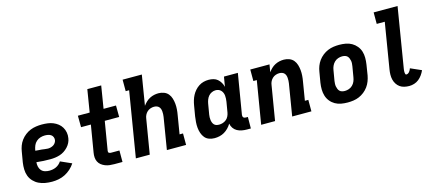

<svg xmlns="http://www.w3.org/2000/svg" viewBox="-54 -1252 4008 1776"><g transform="rotate(-15 1950.0 -363.5)"><path d="M276 8Q242 8 210 2.5Q178 -3 150 -16.5Q122 -30 100 -53Q78 -76 67 -105Q56 -134 55 -167.5Q54 -201 59 -234L76 -334Q80 -361 90 -388Q100 -415 117.5 -438.5Q135 -462 159 -480.5Q183 -499 209.5 -509.5Q236 -520 264 -524Q292 -528 319 -528Q347 -528 374.5 -524.5Q402 -521 426.5 -511Q451 -501 471.5 -485Q492 -469 505.5 -446.5Q519 -424 524 -397Q529 -370 524 -342Q521 -320 510.5 -299Q500 -278 483.5 -260.5Q467 -243 447 -230Q427 -217 404.5 -210Q382 -203 359.5 -200Q337 -197 315 -197Q281 -197 248 -198.5Q215 -200 181 -204Q179 -182 183.5 -161.5Q188 -141 201 -125.5Q214 -110 234.5 -103.5Q255 -97 276 -97Q293 -97 309.5 -100Q326 -103 341.5 -110Q357 -117 370.5 -129Q384 -141 393 -155L499 -108Q481 -80 455.5 -57Q430 -34 400 -19Q370 -4 338.5 2Q307 8 276 8ZM318 -298Q331 -298 344.5 -301.5Q358 -305 370 -312.5Q382 -320 390 -332Q398 -344 400 -357Q402 -373 396 -387Q390 -401 378 -409Q366 -417 351 -420Q336 -423 320 -423Q299 -423 277.5 -416.5Q256 -410 238.5 -394.5Q221 -379 212.5 -358.5Q204 -338 200 -317L199 -309Q214 -307 229 -306.5Q244 -306 259 -304.5Q274 -303 288.5 -300.5Q303 -298 318 -298Z M873 0Q850 0 828.5 -2.5Q807 -5 786.5 -13Q766 -21 749.5 -34Q733 -47 723.5 -66Q714 -85 712.5 -107Q711 -129 715 -152L758 -410H664L663 -520H776L811 -735H944L909 -520H1028L1029 -410H891L845 -134Q844 -128 845.5 -123Q847 -118 851.5 -115Q856 -112 861.5 -111Q867 -110 873 -110H951V0Z M1079 0 1182 -625H1149V-735H1333L1286 -448Q1299 -466 1315.5 -482Q1332 -498 1352.5 -508.5Q1373 -519 1394 -523.5Q1415 -528 1436 -528Q1463 -528 1488 -518.5Q1513 -509 1529 -489.5Q1545 -470 1552.5 -445Q1560 -420 1562.5 -394Q1565 -368 1563 -340.5Q1561 -313 1556 -286L1527 -110H1560V0H1376L1426 -304Q1428 -317 1428.5 -330Q1429 -343 1428 -356Q1427 -369 1423 -380.5Q1419 -392 1410.5 -401Q1402 -410 1389.5 -414Q1377 -418 1364 -418Q1347 -418 1329.5 -412Q1312 -406 1298.5 -393.5Q1285 -381 1277 -364.5Q1269 -348 1267 -331L1212 0Z M1832 8Q1805 8 1780 -1Q1755 -10 1739 -29.5Q1723 -49 1714.5 -74Q1706 -99 1703.5 -125.5Q1701 -152 1703 -179.5Q1705 -207 1709 -234L1726 -334Q1730 -358 1737 -381.5Q1744 -405 1755.5 -427Q1767 -449 1784 -468.5Q1801 -488 1822.5 -502Q1844 -516 1868 -522Q1892 -528 1916 -528Q1940 -528 1962.5 -522Q1985 -516 2001.5 -501.5Q2018 -487 2029.5 -467.5Q2041 -448 2046 -426L2062 -520H2195L2131 -136Q2130 -129 2131 -122.5Q2132 -116 2136 -111Q2140 -106 2146.5 -104Q2153 -102 2160 -102H2179L2178 8H2141Q2116 8 2092 3.5Q2068 -1 2047.5 -12.5Q2027 -24 2013.5 -43.5Q2000 -63 1996 -87Q1983 -65 1965 -46.5Q1947 -28 1925.5 -15.5Q1904 -3 1880 2.5Q1856 8 1832 8ZM1905 -102Q1922 -102 1939.5 -107.5Q1957 -113 1972 -125Q1987 -137 1995.5 -154.5Q2004 -172 2007 -189L2024 -289Q2026 -304 2027 -318.5Q2028 -333 2026.5 -347.5Q2025 -362 2019.5 -375Q2014 -388 2004.5 -398Q1995 -408 1982 -413Q1969 -418 1954 -418Q1935 -418 1916.5 -409.5Q1898 -401 1885.5 -386Q1873 -371 1866 -352.5Q1859 -334 1856 -316L1839 -216Q1837 -203 1836.5 -189.5Q1836 -176 1838 -163Q1840 -150 1844.5 -138.5Q1849 -127 1857.5 -118Q1866 -109 1878.5 -105.5Q1891 -102 1905 -102Z M2279 0 2347 -410H2314V-520H2498L2486 -448Q2499 -466 2515.5 -482Q2532 -498 2552.5 -508.5Q2573 -519 2594 -523.5Q2615 -528 2636 -528Q2663 -528 2688 -518.5Q2713 -509 2729 -489.5Q2745 -470 2752.5 -445Q2760 -420 2762.5 -394Q2765 -368 2763 -340.5Q2761 -313 2756 -286L2727 -110H2760V0H2576L2626 -304Q2628 -317 2628.5 -330Q2629 -343 2628 -356Q2627 -369 2623 -380.5Q2619 -392 2610.5 -401Q2602 -410 2589.5 -414Q2577 -418 2564 -418Q2547 -418 2529.5 -412Q2512 -406 2498.5 -393.5Q2485 -381 2477 -364.5Q2469 -348 2467 -331L2412 0Z M3107 8Q3075 8 3044 2.5Q3013 -3 2987 -18Q2961 -33 2942 -56.5Q2923 -80 2914 -109Q2905 -138 2904.5 -170Q2904 -202 2909 -234L2926 -334Q2930 -361 2940 -387.5Q2950 -414 2967 -437.5Q2984 -461 3007.5 -479.5Q3031 -498 3057.5 -509Q3084 -520 3111.5 -524Q3139 -528 3166 -528Q3198 -528 3229 -522.5Q3260 -517 3286 -502Q3312 -487 3331.5 -463.5Q3351 -440 3360 -411Q3369 -382 3369 -350Q3369 -318 3364 -286L3348 -186Q3343 -159 3333 -132.5Q3323 -106 3306 -82.5Q3289 -59 3265.5 -40.5Q3242 -22 3216 -11Q3190 0 3162 4Q3134 8 3107 8ZM3109 -102Q3128 -102 3148 -109Q3168 -116 3183 -131Q3198 -146 3206 -165Q3214 -184 3217 -204L3234 -304Q3236 -317 3237 -331Q3238 -345 3235.5 -357.5Q3233 -370 3228 -382Q3223 -394 3214 -402.5Q3205 -411 3192 -414.5Q3179 -418 3165 -418Q3146 -418 3126 -411Q3106 -404 3091 -389Q3076 -374 3067.5 -355Q3059 -336 3056 -316L3039 -216Q3037 -203 3036.5 -189Q3036 -175 3038.5 -162.5Q3041 -150 3046 -138Q3051 -126 3060 -117.5Q3069 -109 3082 -105.5Q3095 -102 3109 -102Z M3696 8Q3672 8 3648.5 2.5Q3625 -3 3607 -16Q3589 -29 3576.5 -48.5Q3564 -68 3558.5 -91Q3553 -114 3553.5 -138.5Q3554 -163 3558 -187L3630 -625H3553V-735H3782L3689 -169Q3688 -163 3687 -157Q3686 -151 3685.5 -144.5Q3685 -138 3685 -132Q3685 -126 3685.5 -120Q3686 -114 3688.5 -108Q3691 -102 3697 -102Q3706 -102 3713.5 -106.5Q3721 -111 3726.5 -118Q3732 -125 3736.5 -133Q3741 -141 3743 -149L3847 -103Q3837 -80 3822 -59Q3807 -38 3787.5 -22.5Q3768 -7 3744 0.5Q3720 8 3696 8Z"/></g></svg>

Font: Iosevka Etoile Extrabold
Style: Italic
Weight: 800
Italic angle: -9°
Designer: Belleve Invis
Foundry: Belleve Invis
Version: Version 22.1.2; ttfautohint (v1.8.4)